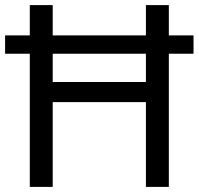

<svg xmlns="http://www.w3.org/2000/svg" viewBox="-20 -734 781 754"><path d="M97 0V-523H0V-595H97V-714H187V-595H553V-714H643V-595H740V-523H643V0H553V-333H187V0ZM187 -412H553V-523H187Z"/></svg>

Font: Noto Sans PhagsPa
Style: Regular
Weight: 400
Designer: Monotype Design Team
Foundry: Monotype Imaging Inc.
Version: Version 2.004; ttfautohint (v1.8.4.7-5d5b)